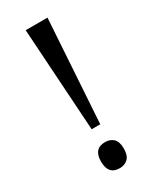

<svg xmlns="http://www.w3.org/2000/svg" viewBox="-187 -769 678 831"><g transform="rotate(-30 152.0 -353.5)"><path d="M97 -714H206L173 -200H130ZM95 -58Q95 -123 152 -123Q177 -123 193 -108Q209 -93 209 -58Q209 -24 193 -8.5Q177 7 152 7Q95 7 95 -58Z"/></g></svg>

Font: Noto Serif Narrow
Style: Regular
Weight: 400
Width: 4
Designer: Monotype Design Team
Foundry: Monotype Imaging Inc.
Version: Version 1.001